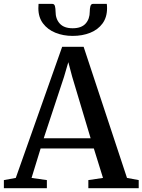

<svg xmlns="http://www.w3.org/2000/svg" viewBox="-34 -996 754 1016"><path d="M49.5 -54.5 295 -748.5H408.5L638 -54.5L700 -43V0H433.5V-43L511 -54.5L462.5 -210.5H181L133 -54.5L214 -43V0H-13.5V-43ZM445.5 -264.5 348 -590 327.5 -667 304.5 -588.5 197.5 -264.5ZM242.5 -975.5Q254 -975.5 257 -962.5Q260 -949.5 260 -935Q260 -895.5 282.5 -871Q305 -846.5 350.5 -846.5Q396.5 -846.5 418.8 -871Q441 -895.5 441 -935Q441 -949.5 444.2 -962.5Q447.5 -975.5 458 -975.5H531Q532 -970.5 532.2 -964.5Q532.5 -958.5 532.5 -952.5Q532.5 -904.5 508.5 -871.8Q484.5 -839 443.2 -822.5Q402 -806 350.5 -806Q300.5 -806 259.2 -822.8Q218 -839.5 193.5 -872.2Q169 -905 169 -952.5Q169 -958.5 169.5 -964.5Q170 -970.5 170 -975.5Z"/></svg>

Font: Merriweather 48pt Medium
Style: Regular
Weight: 500
Version: Version 2.100